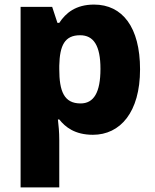

<svg xmlns="http://www.w3.org/2000/svg" viewBox="-20 -579 677 839"><path d="M391 -559C311 -559 267 -522 239 -479H231L208 -549H70V240H239V34C239 -2 236 -32 233 -57H239C265 -24 307 10 386 10C505 10 592 -88 592 -276C592 -460 515 -559 391 -559ZM330 -425C389 -425 419 -380 419 -278C419 -175 390 -127 332 -127C260 -127 239 -180 239 -277V-292C241 -381 263 -425 330 -425Z"/></svg>

Font: Noto Sans Thai Looped ExtraBold
Style: Regular
Weight: 800
Designer: Cadson Demak Team
Foundry: Cadson Demak Co., Ltd.
Version: Version 1.001